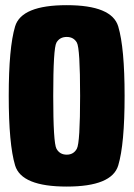

<svg xmlns="http://www.w3.org/2000/svg" viewBox="-20 -700 505 725"><path d="M232 4.5Q61 4.5 37 -75.5Q13 -155.5 13 -338Q13 -520 37 -600.2Q61 -680.5 231.8 -680.5Q402.5 -680.5 426.5 -600Q450.5 -519.5 450.5 -338Q450.5 -155.5 426.5 -75.5Q402.5 4.5 232 4.5ZM232 -116Q258 -116 270.2 -138.5Q282.5 -161 282.5 -338Q282.5 -518 270.2 -539.2Q258 -560.5 232 -560.5Q205.5 -560.5 193.2 -539.2Q181 -518 181 -338Q181 -161 193.2 -138.5Q205.5 -116 232 -116Z"/></svg>

Font: Anybody Condensed ExtraBold
Style: Regular
Weight: 800
Width: 3
Designer: Tyler Finck
Foundry: Etcetera Type Company
Version: Version 1.010; ttfautohint (v1.8.3) -l 8 -r 50 -G 200 -x 14 